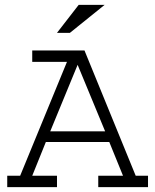

<svg xmlns="http://www.w3.org/2000/svg" viewBox="-20 -771 640 791"><path d="M539.1 -46.9H589.8V0H384.8V-46.9H486.8L430.2 -186H168.9L112.8 -46.9H214.8V0H9.8V-46.9H63L255.9 -516.1H112.8V-563H328.1ZM187 -230H413.1L299.8 -503.9ZM214.8 -635.7 304.2 -751H411.1L268.1 -635.7Z"/></svg>

Font: Ethiopic Sadiss
Style: Regular
Weight: 400
Designer: abass alamnehe
Foundry: Senamirmir Project
Version: Version 5.100